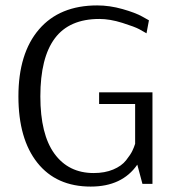

<svg xmlns="http://www.w3.org/2000/svg" viewBox="-20 -679 660 709"><path d="M543 -338V0H506L487 -71Q431 10 315 10Q188 10 118 -78Q48 -166 48 -323Q48 -482 124 -570.5Q200 -659 339 -659Q385 -659 432.5 -645.5Q480 -632 505 -618L530 -604L521 -556Q511 -562 494.5 -571Q478 -580 432 -594.5Q386 -609 347 -609Q236 -609 182.5 -537.5Q129 -466 129 -323Q129 -183 181 -111.5Q233 -40 326 -40Q367 -40 398 -53Q429 -66 445.5 -87Q462 -108 468.5 -121.5Q475 -135 479 -148V-295H346V-338Z"/></svg>

Font: Arsenal
Style: Regular
Weight: 400
Designer: Andrij Shevchenko
Foundry: Stairsfor.com
Version: Version 1.000